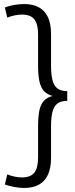

<svg xmlns="http://www.w3.org/2000/svg" viewBox="-20 -823 368 948"><path d="M100 -803Q143 -803 172.5 -786.5Q202 -770 217 -737.5Q232 -705 232 -655V-501Q232 -454 239.5 -426Q247 -398 264.5 -385.5Q282 -373 312 -373V-325Q282 -325 264.5 -312.5Q247 -300 239.5 -272.5Q232 -245 232 -197V-43Q232 6 217 39Q202 72 172.5 88.5Q143 105 100 105Q75 105 49.5 100Q24 95 4 88L16 38Q32 45 52 49Q72 53 89 53Q131 53 149.5 29.5Q168 6 168 -45V-200Q168 -247 174.5 -278Q181 -309 197.5 -326Q214 -343 240 -349Q214 -356 198 -372.5Q182 -389 175 -420Q168 -451 168 -498V-654Q168 -704 149.5 -727.5Q131 -751 89 -751Q72 -751 52 -747Q32 -743 16 -736L4 -786Q24 -794 49.5 -798.5Q75 -803 100 -803Z"/></svg>

Font: Pathway Extreme SemiCondensed ExtraLight
Style: Regular
Weight: 250
Width: 4
Version: Version 1.001;gftools[0.9.26]